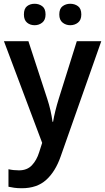

<svg xmlns="http://www.w3.org/2000/svg" viewBox="-20 -760 558 1020"><path d="M1 -541 204 -1 188 49Q175 91 149.5 118Q124 145 81 145Q51 145 25 139V232Q38 235 55.5 237.5Q73 240 96 240Q176 240 225 196Q274 152 302 72L518 -541H388L292 -235Q282 -203 274 -170.5Q266 -138 262 -113H259Q251 -174 231 -235L131 -541ZM295 -683Q295 -654 312.5 -640Q330 -626 353 -626Q377 -626 394.5 -640Q412 -654 412 -683Q412 -714 394.5 -727Q377 -740 353 -740Q330 -740 312.5 -727Q295 -714 295 -683ZM107 -683Q107 -654 123.5 -640Q140 -626 164 -626Q187 -626 204.5 -640Q222 -654 222 -683Q222 -714 204.5 -727Q187 -740 164 -740Q140 -740 123.5 -727Q107 -714 107 -683Z"/></svg>

Font: Noto Sans Display Medium
Style: Regular
Weight: 500
Designer: Monotype Design Team
Foundry: Monotype Imaging Inc.
Version: Version 1.900